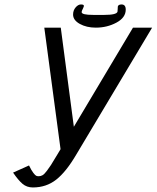

<svg xmlns="http://www.w3.org/2000/svg" viewBox="-20 -823 696 853"><path d="M38.1 0ZM304.7 -758.3Q304.7 -776.9 315.9 -790Q327.1 -803.2 339.8 -803.2Q347.7 -803.2 350.6 -801Q353.5 -798.8 352.5 -794.9Q351.6 -791 349.4 -786.9Q347.2 -782.7 345 -777.6Q342.8 -772.5 342.8 -769Q342.8 -756.8 394 -756.8H443.8Q498 -756.8 502 -771Q502.9 -775.9 502.9 -783Q502.9 -790 503.4 -793.7Q503.9 -797.4 507.8 -800.3Q511.7 -803.2 520 -803.2Q538.6 -803.2 538.6 -780.3Q538.6 -744.6 497.1 -722.4Q455.6 -700.2 405.8 -700.2Q364.3 -700.2 334.5 -716.8Q304.7 -733.4 304.7 -758.3ZM126 9.8Q99.1 9.8 80.1 -6.3Q61 -22.5 38.1 -56.2L108.9 -87.9Q119.6 -65.9 127.9 -55.2Q136.2 -44.4 140.6 -42.2Q145 -40 151.9 -40Q161.1 -40 169.2 -44.7Q177.2 -49.3 188.7 -64.7Q200.2 -80.1 206.1 -89.4Q211.9 -98.6 229 -127Q233.4 -134.3 235.8 -138.2L249 -160.2L176.8 -700.2H250L308.1 -259.8L570.8 -700.2H655.8L318.8 -136.2Q273.9 -59.6 229.7 -24.9Q185.5 9.8 126 9.8Z"/></svg>

Font: Pfennig
Style: Italic
Weight: 500
Italic angle: -13°
Version: Version 20120410 ; ttfautohint (v0.8)